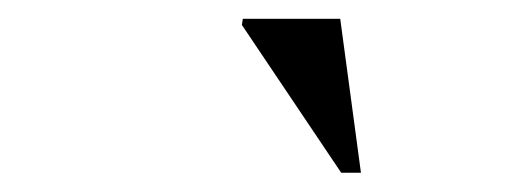

<svg xmlns="http://www.w3.org/2000/svg" viewBox="-20 -738 540 204"><path d="M363.5 -554.5H342.5L237 -711.5L238 -718H341.5Z"/></svg>

Font: Newsreader 60pt SemiBold
Style: Italic
Weight: 600
Italic angle: -17°
Designer: Hugues Gentile
Foundry: Production Type
Version: Version 1.003